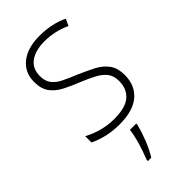

<svg xmlns="http://www.w3.org/2000/svg" viewBox="-237 -601 883 883"><g transform="rotate(-45 204.5 -159.0)"><path d="M367 -133Q367 -67 322.5 -28.5Q278 10 190 10Q142 10 103 0Q64 -10 39 -23V-64Q71 -46 110 -35.5Q149 -25 190 -25Q263 -25 296 -53.5Q329 -82 329 -133Q329 -167 312.5 -188Q296 -209 266.5 -224.5Q237 -240 198 -256Q155 -273 121.5 -290.5Q88 -308 68.5 -335Q49 -362 49 -407Q49 -467 93.5 -503Q138 -539 217 -539Q258 -539 294 -531Q330 -523 358 -509L343 -476Q318 -489 284 -497Q250 -505 216 -505Q156 -505 121.5 -480Q87 -455 87 -407Q87 -374 102.5 -353.5Q118 -333 147 -319Q176 -305 215 -289Q256 -271 290.5 -253.5Q325 -236 346 -208Q367 -180 367 -133ZM246 69Q237 105 221 146Q205 187 184 221H162V213Q169 196 178.5 168.5Q188 141 195.5 111.5Q203 82 205 61H246Z"/></g></svg>

Font: Noto Sans Sinhala SemiCondensed ExtraLight
Style: Regular
Weight: 200
Width: 4
Designer: Jelle Bosma - Monotype Design Team
Foundry: Monotype Imaging Inc.
Version: Version 2.006; ttfautohint (v1.8.4.7-5d5b)